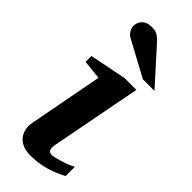

<svg xmlns="http://www.w3.org/2000/svg" viewBox="-245 -766 810 810"><g transform="rotate(45 159.5 -361.0)"><path d="M308 -32V-87C271 -67 215 -53 204 -53C180 -53 180 -75 185 -99L262 -500H192L27 -467V-432L113 -423L50 -91C40 -42 66 12 139 12C197 12 248 0 308 -32ZM319 -551 183 -702C160 -727 147 -734 120 -734C77 -734 62 -705 62 -681C62 -668 73 -647 87 -639L250 -551Z"/></g></svg>

Font: Veleka
Style: Bold Italic
Weight: 700
Italic angle: -12°
Designer: Stefan Peev, Context Ltd, 2016; SIL International, 1997-2014.
Foundry: Stefan Peev, Context Ltd, 2016
Version: Version 5.000